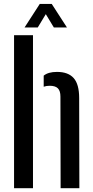

<svg xmlns="http://www.w3.org/2000/svg" viewBox="-20 -984 486 1004"><path d="M53.5 0V-800H152.5V0ZM297 0 296 -479Q296 -508.5 282.8 -522Q269.5 -535.5 240 -535.5Q222 -535.5 208.5 -530.5V-588.5Q221 -598.5 238 -603.2Q255 -608 278 -608Q336.5 -608 365.2 -575.8Q394 -543.5 394 -471L395 0ZM108.5 -840.5 188 -963.5H250.5L330 -840.5H261.5L219.5 -910L177.5 -840.5Z"/></svg>

Font: Big Shoulders Stencil Text Thin SemiBold
Style: Regular
Weight: 600
Version: Version 2.001